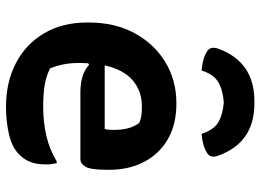

<svg xmlns="http://www.w3.org/2000/svg" viewBox="-134 -719 868 640"><g transform="rotate(90 300.0 -399.0)"><path d="M321 -711Q281 -708 254.5 -693Q228 -678 215 -637Q198 -638 181 -642.5Q164 -647 150 -656Q134 -667 142 -692Q186 -813 317 -813H325Q456 -813 499 -692Q508 -667 491 -656Q477 -647 460 -642.5Q443 -638 426 -637Q413 -678 387 -693Q361 -708 321 -711ZM325 -553Q395 -553 444 -524.5Q493 -496 519.5 -445.5Q546 -395 546 -329V-324Q546 -266 535.5 -249.5Q525 -233 511 -233H288Q227 -233 196 -262L191 -259Q190 -246 190 -232V-227Q190 -198 195 -174.5Q200 -151 208 -132Q233 -119 263 -114Q293 -109 337 -109Q387 -109 432.5 -119.5Q478 -130 518 -154H524Q526 -145 527 -136Q528 -127 528 -118Q528 -87 520 -66.5Q512 -46 495 -29Q471 -5 428 5Q385 15 336 15Q254 15 190.5 -18Q127 -51 91 -112Q55 -173 55 -255V-261Q55 -347 90 -412.5Q125 -478 186 -515.5Q247 -553 325 -553ZM335 -438Q284 -438 248 -407.5Q212 -377 198 -314H410Q412 -321 412.5 -329.5Q413 -338 413 -345Q413 -369 408 -390Q403 -411 390 -429Q378 -434 367 -436Q356 -438 335 -438Z"/></g></svg>

Font: Recursive Mn Csl St
Style: Bold
Weight: 700
Monospace: yes
Version: Version 1.079;hotconv 1.0.112;makeotfexe 2.5.65598; ttfautoh